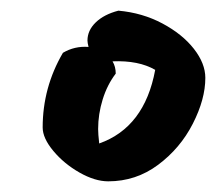

<svg xmlns="http://www.w3.org/2000/svg" viewBox="-20 -754 405 360"><path d="M365 -608Q365 -568 341.5 -522Q318 -476 276.5 -445Q235 -414 183 -414Q158 -414 129 -430.5Q100 -447 80 -471Q60 -495 60 -515Q60 -590 98 -655Q120 -668 146 -666Q144 -674 144 -678Q144 -697 159.5 -712Q175 -727 202 -734Q247 -730 284.5 -710Q322 -690 343.5 -662.5Q365 -635 365 -608ZM271 -623Q240 -641 191 -639Q197 -629 197 -616Q181 -595 172.5 -567.5Q164 -540 164 -512Q164 -503 166 -485Q251 -515 271 -623Z"/></svg>

Font: Mogra
Style: Regular
Weight: 400
Designer: Lipi Raval
Foundry: Lipi Raval
Version: Version 1.002;PS 1.002;hotconv 1.0.88;makeotf.lib2.5.647800;